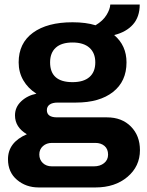

<svg xmlns="http://www.w3.org/2000/svg" viewBox="-20 -636 647 844"><path d="M149.9 188Q94.2 188 54.7 154.5Q15.1 121.1 15.1 64Q15.1 -10.3 98.1 -45.9Q45.9 -76.7 45.9 -128.9Q45.9 -165 73.2 -190.7Q100.6 -216.3 140.1 -224.1Q103 -247.6 82.5 -283Q62 -318.4 62 -361.8Q62 -446.3 125 -492.2Q188 -538.1 298.8 -538.1Q357.9 -538.1 399.9 -524.9Q432.6 -544.4 448.2 -570.1Q463.9 -595.7 464.8 -616.2H594.2Q594.2 -562 564.7 -528.6Q535.2 -495.1 481.9 -481.9Q536.1 -436 536.1 -361.8Q536.1 -278.3 476.8 -231.7Q417.5 -185.1 314 -185.1H233.9Q210.4 -185.1 198.2 -176.3Q186 -167.5 186 -151.9Q186 -120.1 231 -120.1H450.2Q515.6 -120.1 555.4 -79.8Q595.2 -39.6 595.2 23.9Q595.2 95.2 540.3 141.6Q485.4 188 399.9 188ZM298.8 -274.9Q347.7 -274.9 373.3 -297.4Q398.9 -319.8 398.9 -361.8Q398.9 -403.3 373 -426.3Q347.2 -449.2 298.8 -449.2Q250.5 -449.2 225.3 -426.5Q200.2 -403.8 200.2 -361.8Q200.2 -274.9 298.8 -274.9ZM208 95.2H393.1Q419.9 95.2 437.5 81.1Q455.1 66.9 455.1 43.9Q455.1 19 439.5 5.6Q423.8 -7.8 398.9 -7.8H208Q184.6 -7.8 168.7 6.3Q152.8 20.5 152.8 43Q152.8 65.9 168.2 80.6Q183.6 95.2 208 95.2Z"/></svg>

Font: Archivo
Style: Bold
Weight: 700
Designer: Hector Gatti
Foundry: Omnibus-Type
Version: Version 2.001